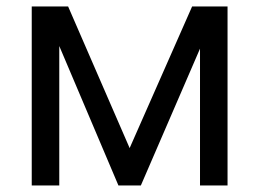

<svg xmlns="http://www.w3.org/2000/svg" viewBox="-20 -565 790 585"><path d="M375 -113.8 565.4 -545.4H645L409.2 0H340.8L109.4 -545.4H187.5ZM160.6 -545.4V0H76.7V-545.4ZM589.4 0V-545.4H673.3V0Z"/></svg>

Font: Sahel VF Regular
Style: Regular
Weight: 400
Foundry: Saber Rastikerdar (saber.rastikerdar@gmail.com)
Version: Version 3.4.0